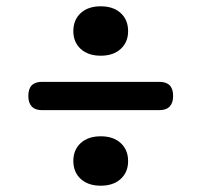

<svg xmlns="http://www.w3.org/2000/svg" viewBox="-20 -637 640 610"><path d="M486 -287H114Q92 -287 81 -298.5Q70 -310 70 -332Q70 -355 81 -366Q92 -377 114 -377H486Q508 -377 519 -366Q530 -355 530 -332Q530 -310 519 -298.5Q508 -287 486 -287ZM300 -460Q260 -460 236.5 -481.5Q213 -503 213 -538Q213 -574 236.5 -595.5Q260 -617 300 -617Q340 -617 363.5 -595.5Q387 -574 387 -538Q387 -503 363.5 -481.5Q340 -460 300 -460ZM300 -47Q260 -47 236.5 -68.5Q213 -90 213 -126Q213 -161 236.5 -182.5Q260 -204 300 -204Q340 -204 363.5 -182.5Q387 -161 387 -125Q387 -90 363.5 -68.5Q340 -47 300 -47Z"/></svg>

Font: Maple Mono Medium
Style: Regular
Weight: 500
Monospace: yes
Designer: subframe7536
Version: Version 7.000